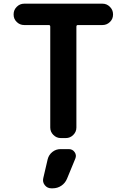

<svg xmlns="http://www.w3.org/2000/svg" viewBox="-20 -750 688 1043"><path d="M111 -614Q88 -614 71 -630.5Q54 -647 54 -670V-673Q54 -696 71 -713Q88 -730 111 -730H537Q560 -730 577 -713Q594 -696 594 -673V-670Q594 -647 577 -630.5Q560 -614 537 -614H403Q395 -614 395 -605V-57Q395 -34 378 -17Q361 0 338 0H310Q287 0 270 -17Q253 -34 253 -57V-605Q253 -614 245 -614ZM309 60H354Q374 60 385.5 76.5Q397 93 389 112L344 221Q334 245 313 259Q292 273 266 273H259Q237 273 223.5 256Q210 239 215 218L239 115Q245 91 264.5 75.5Q284 60 309 60Z"/></svg>

Font: Rounded Mplus 1c Bold
Style: Bold
Weight: 700
Version: Version 1.059.20150529